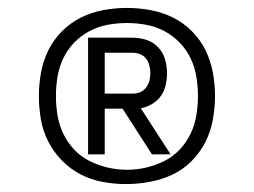

<svg xmlns="http://www.w3.org/2000/svg" viewBox="-20 -903 640 484"><path d="M297 -439Q268 -439 238.5 -444.5Q209 -450 183 -463.5Q157 -477 136 -498.5Q115 -520 101.5 -546.5Q88 -573 83 -602.5Q78 -632 78 -661Q78 -691 83.5 -720.5Q89 -750 102 -776.5Q115 -803 136.5 -824.5Q158 -846 184.5 -859Q211 -872 240.5 -877.5Q270 -883 300 -883Q330 -883 359.5 -877.5Q389 -872 415.5 -859Q442 -846 463.5 -824.5Q485 -803 498 -776.5Q511 -750 516.5 -720.5Q522 -691 522 -661Q522 -631 516.5 -601Q511 -571 497.5 -544.5Q484 -518 462.5 -496.5Q441 -475 414 -462.5Q387 -450 357 -444.5Q327 -439 297 -439ZM300 -475Q324 -475 348 -480.5Q372 -486 394 -497Q416 -508 433 -526Q450 -544 460.5 -566Q471 -588 475 -612.5Q479 -637 479 -661Q479 -685 475 -709.5Q471 -734 460.5 -756Q450 -778 433 -795.5Q416 -813 394.5 -824.5Q373 -836 348.5 -840.5Q324 -845 300 -845Q276 -845 251.5 -840.5Q227 -836 205.5 -824.5Q184 -813 167 -795.5Q150 -778 139.5 -756Q129 -734 125 -709.5Q121 -685 121 -661Q121 -637 125 -612.5Q129 -588 139.5 -566Q150 -544 167 -526Q184 -508 206 -497Q228 -486 252 -480.5Q276 -475 300 -475ZM202 -514V-808H314Q332 -808 349 -802.5Q366 -797 378.5 -784Q391 -771 396 -753.5Q401 -736 401 -719Q401 -703 397.5 -688Q394 -673 385.5 -661Q377 -649 363.5 -641Q350 -633 335 -630L410 -514H363L289 -629H244V-514ZM244 -667H314Q324 -667 333 -670.5Q342 -674 348 -682Q354 -690 356.5 -699.5Q359 -709 359 -719Q359 -728 356.5 -738Q354 -748 348 -755.5Q342 -763 333 -766.5Q324 -770 314 -770H244Z"/></svg>

Font: Iosevka Custom Light Extended
Style: Regular
Weight: 300
Width: 7
Monospace: yes
Designer: Belleve Invis
Foundry: Belleve Invis
Version: Version 11.2.4; ttfautohint (v1.8.4)